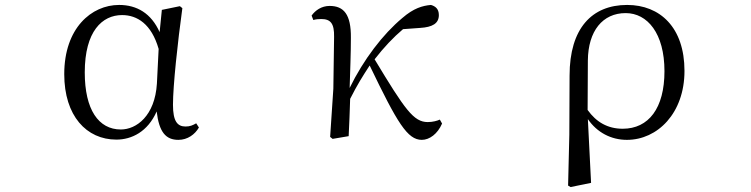

<svg xmlns="http://www.w3.org/2000/svg" viewBox="-20 -551 3040 777"><path d="M451 14C513 14 578 -18 614 -100C624 -16 651 15 702 15C739 15 769 -7 785 -35L774 -52C760 -44 749 -39 731 -39C698 -39 680 -60 680 -127C680 -204 699 -380 718 -518L708 -526L635 -511L626 -421C592 -497 534 -531 462 -531C350 -531 240 -437 240 -251C240 -82 330 14 451 14ZM622 -353 615 -213C607 -82 532 -27 469 -27C379 -27 323 -107 323 -258C323 -425 394 -490 474 -490C535 -490 593 -454 622 -353Z M1687 15C1718 15 1751 -9 1769 -51L1760 -67C1749 -62 1731 -57 1711 -57C1654 -57 1619 -107 1496 -311C1534 -360 1572 -400 1611 -433L1680 -438C1730 -441 1756 -456 1756 -490C1756 -516 1741 -526 1724 -531C1690 -528 1654 -518 1608 -478C1530 -413 1451 -310 1395 -195C1397 -264 1400 -334 1400 -398C1401 -493 1371 -527 1314 -527C1281 -527 1256 -509 1241 -488L1248 -470C1258 -473 1269 -474 1280 -474C1318 -474 1333 -456 1332 -402L1329 -192L1316 3L1326 11L1391 0C1394 -51 1395 -100 1397 -151C1427 -210 1446 -240 1476 -286C1588 -53 1629 15 1687 15Z M2279 200 2289 206 2372 189 2359 -69C2396 -15 2453 15 2517 15C2641 15 2750 -93 2750 -264C2750 -440 2651 -531 2518 -531C2375 -531 2285 -436 2285 -245L2284 -6ZM2358 -106 2359 -306C2360 -426 2419 -498 2512 -498C2600 -498 2669 -416 2669 -263C2669 -113 2605 -30 2500 -30C2439 -30 2393 -57 2358 -106Z"/></svg>

Font: Harano Aji Mincho K1
Style: Regular
Weight: 400
Foundry: Masamichi Hosoda
Version: HaranoAjiMinchoK1-Regular version 20230610;ttx 4.39.4